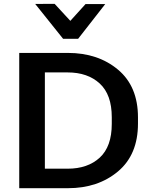

<svg xmlns="http://www.w3.org/2000/svg" viewBox="-20 -989 798 1009"><path d="M81.1 0H336.9Q495.1 0 600.1 -88.1Q705.1 -176.3 705.1 -339.4V-372.1Q705.1 -535.2 600.1 -623Q495.1 -710.9 336.9 -710.9H81.1ZM215.8 -102.5V-608.4H335.4Q440.9 -608.4 504.2 -550Q567.4 -491.7 567.4 -373V-337.9Q567.4 -218.8 504.2 -160.6Q440.9 -102.5 335.4 -102.5ZM311.5 -785.2H390.6L533.2 -967.8H429.7L349.6 -879.4L267.1 -968.8L165 -968.3Z"/></svg>

Font: Roboto Flex
Style: wght 600 wdth 140 opsz 13.0 GRAD 0.00 slnt 0.00 XTRA 468 XOPQ 96 YOPQ 79 YTLC 514 YTUC 712 YTAS 750 YTDE -203.00 YTFI 738
Weight: 600
Width: 8
Designer: Berlow after Robertson
Foundry: Google
Version: Version 3.100